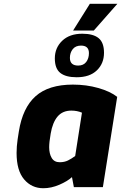

<svg xmlns="http://www.w3.org/2000/svg" viewBox="-20 -993 643 1019"><path d="M68 -181Q68 -216 73.5 -253Q79 -290 80 -295Q100 -421 169 -482.5Q238 -544 367 -544Q438 -544 501.5 -526Q565 -508 602 -479L526 0H372L362 -53Q338 -31 295 -12.5Q252 6 210 6Q148 6 108 -41Q68 -88 68 -181ZM379 -165 415 -395Q389 -406 359 -406Q312 -406 285.5 -374.5Q259 -343 249 -284Q241 -238 241 -212Q241 -177 254.5 -154.5Q268 -132 297 -132Q322 -132 341 -141.5Q360 -151 379 -165ZM271 -683Q271 -739 310 -776.5Q349 -814 417 -814Q475 -814 503.5 -790.5Q532 -767 532 -713Q532 -656 494 -619.5Q456 -583 387 -583Q329 -583 300 -606Q271 -629 271 -683ZM452 -711Q452 -751 410 -751Q381 -751 366 -732Q351 -713 351 -686Q351 -645 395 -645Q423 -645 437.5 -664Q452 -683 452 -711ZM457 -973H603L478 -831H368Z"/></svg>

Font: Exo ExtraBold
Style: Italic
Weight: 800
Italic angle: -9°
Designer: Natanael Gama
Foundry: Natanael Gama
Version: Version 1.500; ttfautohint (v1.6)